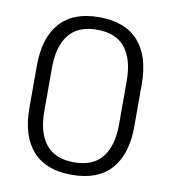

<svg xmlns="http://www.w3.org/2000/svg" viewBox="-76 -716 707 793"><g transform="rotate(10 277.0 -319.5)"><path d="M277 11Q168 11 112.8 -51.5Q57.5 -114 57.5 -231V-407.5Q57.5 -525 112.8 -587.5Q168 -650 277 -650Q386.5 -650 442 -587.5Q497.5 -525 497.5 -407.5V-231Q497.5 -114 442 -51.5Q386.5 11 277 11ZM277 -41.5Q357 -41.5 395.5 -90Q434 -138.5 434 -228.5V-410Q434 -500.5 395.5 -549Q357 -597.5 277 -597.5Q198 -597.5 159.2 -549Q120.5 -500.5 120.5 -410V-228.5Q120.5 -138.5 159.2 -90Q198 -41.5 277 -41.5Z"/></g></svg>

Font: Anek Tamil Medium Light
Style: Regular
Weight: 300
Version: Version 1.003